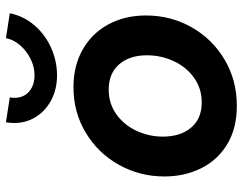

<svg xmlns="http://www.w3.org/2000/svg" viewBox="-104 -689 801 633"><g transform="rotate(-90 296.5 -372.5)"><path d="M31.2 -231Q31.2 -312 69.6 -380.9Q107.9 -449.7 175.3 -490.2Q242.7 -530.8 325.7 -530.8Q397 -530.8 450.7 -499.8Q504.4 -468.8 533.2 -414.6Q562 -360.4 562 -291.5Q562 -210.4 523.4 -141.8Q484.9 -73.2 416.7 -32.7Q348.6 7.8 264.2 7.8Q189.5 7.8 137 -24.2Q84.5 -56.2 57.9 -110.6Q31.2 -165 31.2 -231ZM430.7 -288.6Q430.7 -345.7 400.9 -380.1Q371.1 -414.6 317.4 -414.6Q271.5 -414.6 236.3 -389.4Q201.2 -364.3 181.9 -323.2Q162.6 -282.2 162.6 -235.8Q162.6 -178.2 192.1 -143.1Q221.7 -107.9 275.4 -107.9Q321.3 -107.9 356.7 -133.3Q392.1 -158.7 411.4 -200.2Q430.7 -241.7 430.7 -288.6ZM207.5 -726.1Q207.5 -741.7 210 -753.4L292 -740.7Q290.5 -732.9 290.5 -725.1Q290.5 -695.3 311 -677.2Q331.5 -659.2 365.2 -659.2Q393.1 -659.2 419.7 -672.6Q446.3 -686 464.6 -707.8Q482.9 -729.5 487.3 -753.4L569.3 -740.7Q560.5 -696.3 530.5 -660.6Q500.5 -625 456.5 -605Q412.6 -585 364.3 -585Q319.3 -585 283.4 -603.8Q247.6 -622.6 227.5 -654.8Q207.5 -687 207.5 -726.1Z"/></g></svg>

Font: Reddit Sans Chocolate
Style: Bold Italic
Weight: 700
Italic angle: -11.25°
Designer: Stephen Hutchings
Version: Version 1.013